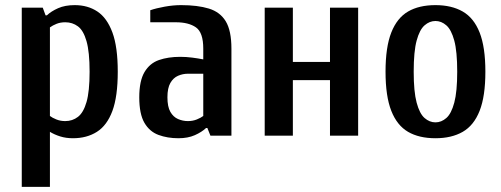

<svg xmlns="http://www.w3.org/2000/svg" viewBox="-20 -530 1957 750"><path d="M65 200V-500H147L158 -470H163Q180 -486 207 -498Q234 -510 272 -510Q323 -510 360.5 -485Q398 -460 419 -403.5Q440 -347 440 -250Q440 -153 419 -96.5Q398 -40 358.5 -15Q319 10 265 10Q238 10 215.5 3Q193 -4 175 -15V200ZM235 -57Q263 -57 284.5 -73.5Q306 -90 318 -131.5Q330 -173 330 -250Q330 -327 318 -369Q306 -411 284.5 -427Q263 -443 235 -443Q216 -443 201 -437Q186 -431 175 -423V-77Q184 -70 200 -63.5Q216 -57 235 -57Z M677 10Q634 10 599 -3Q564 -16 544 -50.5Q524 -85 524 -150Q524 -214 544.5 -248.5Q565 -283 601 -295.5Q637 -308 684 -308Q707 -308 730.5 -305Q754 -302 774 -298V-340Q774 -403 745.5 -423Q717 -443 667 -443H567V-490Q590 -498 623.5 -504Q657 -510 687 -510Q752 -510 796 -496.5Q840 -483 862 -446.5Q884 -410 884 -340V0H802L790 -30H785Q768 -14 741 -2Q714 10 677 10ZM714 -57Q733 -57 749 -63.5Q765 -70 774 -77V-242H714Q694 -242 675.5 -234Q657 -226 645.5 -206Q634 -186 634 -150Q634 -113 645.5 -93Q657 -73 675.5 -65Q694 -57 714 -57Z M1014 0V-500H1124V-288H1269V-500H1379V0H1269V-217H1124V0Z M1681 10Q1617 10 1574 -15Q1531 -40 1508.5 -97Q1486 -154 1486 -250Q1486 -346 1508.5 -403Q1531 -460 1574 -485Q1617 -510 1681 -510Q1744 -510 1787.5 -485Q1831 -460 1853.5 -403Q1876 -346 1876 -250Q1876 -154 1853.5 -97Q1831 -40 1787.5 -15Q1744 10 1681 10ZM1681 -52Q1704 -52 1723.5 -69Q1743 -86 1754.5 -129Q1766 -172 1766 -250Q1766 -329 1754.5 -371.5Q1743 -414 1723.5 -431Q1704 -448 1681 -448Q1658 -448 1638.5 -431Q1619 -414 1607.5 -371.5Q1596 -329 1596 -250Q1596 -172 1607.5 -129Q1619 -86 1638.5 -69Q1658 -52 1681 -52Z"/></svg>

Font: Cuprum SemiBold
Style: Regular
Weight: 600
Designer: Jovanny Lemonad
Foundry: Jovanny Lemonad
Version: Version 3.000